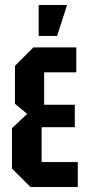

<svg xmlns="http://www.w3.org/2000/svg" viewBox="-20 -750 348 770"><path d="M102 0 28 -74V-236L89 -293L40 -334V-486L114 -560H286V-460H157V-330H280V-240H147V-100H292V0ZM135 -606V-730H249L209 -606Z"/></svg>

Font: Tektur Condensed Medium
Style: Regular
Weight: 500
Width: 3
Designer: Adam Jagosz
Foundry: Adam Jagosz
Version: Version 1.005;gftools[0.9.30]